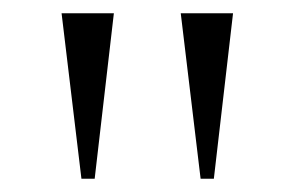

<svg xmlns="http://www.w3.org/2000/svg" viewBox="-20 -660 445 290"><path d="M103 -390 73 -640H152L123 -390ZM283 -390 253 -640H332L303 -390Z"/></svg>

Font: Spectral SC Light
Style: Regular
Weight: 300
Designer: Jean-Baptiste Levee
Foundry: Production Type
Version: Version 2.001